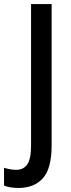

<svg xmlns="http://www.w3.org/2000/svg" viewBox="-79 -734 351 952"><path d="M13 198Q-30 198 -59 186V98Q-46 102 -30.5 105Q-15 108 2 108Q37 108 56 81.5Q75 55 75 -14V-714H177V-13Q177 102 133.5 150Q90 198 13 198Z"/></svg>

Font: Noto Sans Condensed Medium
Style: Regular
Weight: 500
Width: 3
Designer: Monotype Design Team
Foundry: Monotype Imaging Inc.
Version: Version 2.013; ttfautohint (v1.8.4.7-5d5b)